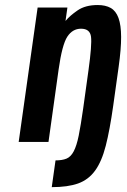

<svg xmlns="http://www.w3.org/2000/svg" viewBox="-20 -573 514 775"><path d="M55.4 0H175.7L216.6 -292.6Q230.6 -392.3 251.6 -424.7Q272.7 -457.1 307 -457.1Q343.3 -457.1 347.4 -424.6Q351.4 -392.1 337.3 -290.4L315.6 -134.1Q306 -66.6 297.7 -25.6Q289.4 15.4 277.6 37.7Q265.9 60 248.6 67.2Q231.3 74.4 204.1 74.4L188.9 182.4Q253.4 182.4 295.1 167.6Q336.9 152.7 363.7 115.9Q390.6 79 406.9 15.4Q423.1 -48.1 436.9 -145.6L458.9 -303.1Q469.1 -375.9 468.9 -423.9Q468.7 -471.9 458.3 -500.4Q447.9 -529 426.9 -540.9Q405.9 -552.7 374.3 -552.7Q324.9 -552.7 293.5 -531.3Q262.1 -509.9 244.4 -488.4L252.1 -542.7H131.9Z"/></svg>

Font: Secuela ExtLt
Style: Italic
Weight: 200
Italic angle: -8°
Designer: Fernando Haro
Foundry: deFharo
Version: Version 1.704